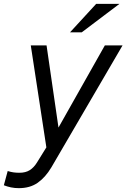

<svg xmlns="http://www.w3.org/2000/svg" viewBox="-33 -760 671 998"><path d="M234 110Q203 162 163 190Q123 218 65 218Q43 218 24 214Q5 210 -13 203L7 129Q23 134 37 136Q51 138 68 138Q100 138 121.5 124.5Q143 111 159 85L208 6L127 -524H209L271 -97L512 -524H604ZM331 -592 467 -740H588L392 -592Z"/></svg>

Font: Fragment Mono SC
Style: Italic
Weight: 400
Italic angle: -12°
Monospace: yes
Designer: Wei Huang based on Nimbus Sans by URW Studio, based on Helvetica by Max Miedinger.
Foundry: Wei Huang
Version: Version 1.012; ttfautohint (v1.8.4.7-5d5b)